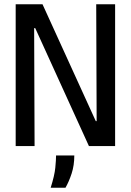

<svg xmlns="http://www.w3.org/2000/svg" viewBox="-20 -680 609 894"><path d="M53 0V-660H178L426 -116H430L428 -660H516V0H394L144 -549H139L141 0ZM216 194Q234 137 237.5 101Q241 65 241 44H326Q326 90 313.5 128Q301 166 285 194Z"/></svg>

Font: Bricolage Grotesque 72pt SemiCondensed
Style: Regular
Weight: 400
Width: 4
Designer: Mathieu Triay
Foundry: Atelier Triay
Version: Version 1.001;gftools[0.9.33.dev8+g029e19f]